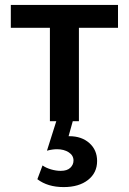

<svg xmlns="http://www.w3.org/2000/svg" viewBox="-20 -493 524 781"><path d="M276 0 259 61H262Q312 61 343.5 89Q375 117 375 162Q375 210 338 239Q301 268 239 268Q174 268 132 236L153 180Q167 190 187.5 196Q208 202 227 202Q253 202 266 189.5Q279 177 279 160Q279 139 259.5 126.5Q240 114 212 114Q193 114 171 120L209 0H183V-380H24V-473H460V-380H301V0Z"/></svg>

Font: Ysabeau SC
Style: Bold
Weight: 700
Designer: Christian Thalmann (Catharsis Fonts)
Version: Version 0.003